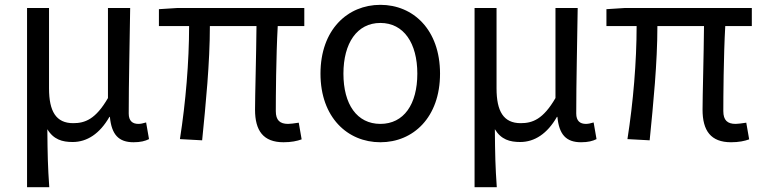

<svg xmlns="http://www.w3.org/2000/svg" viewBox="-20 -576 3160 795"><path d="M92 199H184C178 114 177 66 176 -41C202 2 238 12 281 12C340 12 393 -22 433 -92H435C442 -19 471 13 533 13C562 13 581 8 597 0L585 -69C572 -65 562 -63 553 -63C529 -63 513 -75 513 -106C513 -237 517 -396 519 -543H427V-170C376 -82 332 -66 283 -66C212 -66 183 -115 183 -210V-543H92Z M638 -468H763C763 -321 749 -153 725 0L817 5C832 -146 849 -315 849 -468H1042C1041 -348 1036 -179 1036 -122C1036 -35 1070 13 1154 13C1186 13 1210 8 1229 1L1217 -68C1196 -65 1183 -63 1173 -63C1139 -63 1122 -78 1122 -116C1122 -169 1123 -344 1130 -468H1240V-543H716L638 -538Z M1555 13C1691 13 1802 -90 1802 -271C1802 -453 1691 -556 1555 -556C1419 -556 1307 -453 1307 -271C1307 -90 1419 13 1555 13ZM1555 -63C1458 -63 1402 -144 1402 -271C1402 -397 1458 -481 1555 -481C1652 -481 1708 -397 1708 -271C1708 -144 1652 -63 1555 -63Z M1945 199H2037C2031 114 2030 66 2029 -41C2055 2 2091 12 2134 12C2193 12 2246 -22 2286 -92H2288C2295 -19 2324 13 2386 13C2415 13 2434 8 2450 0L2438 -69C2425 -65 2415 -63 2406 -63C2382 -63 2366 -75 2366 -106C2366 -237 2370 -396 2372 -543H2280V-170C2229 -82 2185 -66 2136 -66C2065 -66 2036 -115 2036 -210V-543H1945Z M2491 -468H2616C2616 -321 2602 -153 2578 0L2670 5C2685 -146 2702 -315 2702 -468H2895C2894 -348 2889 -179 2889 -122C2889 -35 2923 13 3007 13C3039 13 3063 8 3082 1L3070 -68C3049 -65 3036 -63 3026 -63C2992 -63 2975 -78 2975 -116C2975 -169 2976 -344 2983 -468H3093V-543H2569L2491 -538Z"/></svg>

Font: Kinto Sans
Style: Regular
Weight: 400
Designer: Authors: Ryoko NISHIZUKA  (kana & ideographs); Paul D. Hunt (Latin, Greek & Cyrillic); Wenlong ZHANG  (bopomofo); Sandol
Foundry: Adobe Systems Incorporated, ookami Inc.
Version: Version 0.001